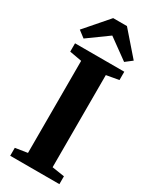

<svg xmlns="http://www.w3.org/2000/svg" viewBox="-245 -1038 886 1099"><g transform="rotate(30 198.0 -488.5)"><path d="M116 -65V-673.5L35.5 -688V-743H361V-688L279 -673.5V-64.5L361 -52V0H36V-52.5ZM64 -791 20 -824.5 152.5 -977H243.5L376 -825L332 -791L198 -888Z"/></g></svg>

Font: Merriweather 48pt ExtraBold
Style: Regular
Weight: 800
Version: Version 2.100